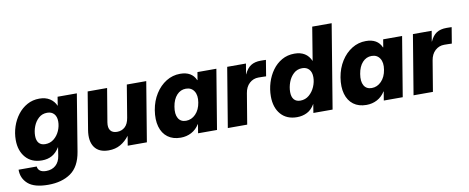

<svg xmlns="http://www.w3.org/2000/svg" viewBox="-75 -1079 4005 1639"><g transform="rotate(-10 1927.0 -259.0)"><path d="M231.4 210.9Q109.9 210.9 55.7 162.6Q1.5 114.3 2.4 40H159.7Q161.6 64 180.2 77.9Q198.7 91.8 233.4 91.8Q283.7 91.8 316.2 63Q348.6 34.2 356.4 -17.6L367.7 -91.3H367.2Q338.9 -45.4 301.5 -24.4Q264.2 -3.4 214.4 -3.4Q124 -3.4 73.2 -61.8Q22.5 -120.1 22.5 -213.4Q22.5 -272.5 41 -328.6Q59.6 -384.8 93.8 -429.4Q127.9 -474.1 175.5 -500.5Q223.1 -526.9 281.7 -526.9Q335 -526.9 371.6 -503.4Q408.2 -480 425.8 -439.5H426.3L438.5 -515.6H605.5L524.4 -22.5Q503.4 103.5 426.3 157.2Q349.1 210.9 231.4 210.9ZM265.6 -135.3Q308.6 -135.3 340.6 -161.1Q372.6 -187 389.9 -226.6Q407.2 -266.1 407.2 -307.1Q407.2 -349.1 385.7 -372.8Q364.3 -396.5 326.7 -396.5Q283.2 -396.5 252.9 -369.4Q222.7 -342.3 207 -301.8Q191.4 -261.2 191.4 -219.7Q191.4 -179.2 210.4 -157.2Q229.5 -135.3 265.6 -135.3Z M789.6 11.2Q705.1 11.2 667.5 -42.5Q629.9 -96.2 645.5 -191.4L699.2 -515.6H867.7L819.3 -226.6Q812 -180.7 829.8 -156.5Q847.7 -132.3 887.7 -132.3Q927.7 -132.3 955.6 -157.5Q983.4 -182.6 992.2 -235.4L1038.6 -515.6H1207L1121.6 0H955.6L969.2 -83.5Q936 -39.1 891.8 -13.9Q847.7 11.2 789.6 11.2Z M1414.1 11.2Q1346.7 11.2 1302 -22.2Q1257.3 -55.7 1240 -116.5Q1222.7 -177.2 1235.8 -258.8Q1249 -337.4 1287.4 -397.9Q1325.7 -458.5 1381.1 -492.7Q1436.5 -526.9 1502 -526.9Q1603.5 -526.9 1637.2 -448.2H1639.6L1650.9 -515.6H1814.9L1729.5 0H1565.4L1578.1 -76.7H1576.2Q1549.3 -33.7 1507.3 -11.2Q1465.3 11.2 1414.1 11.2ZM1483.4 -123Q1531.2 -123 1567.1 -159.9Q1603 -196.8 1612.8 -258.8Q1623 -319.8 1599.4 -356.4Q1575.7 -393.1 1528.3 -393.1Q1481.9 -393.1 1449.2 -357.4Q1416.5 -321.8 1406.2 -258.8Q1395.5 -195.3 1416.3 -159.2Q1437 -123 1483.4 -123Z M1823.2 0 1908.7 -515.6H2071.3L2056.2 -424.8H2057.6Q2079.6 -474.1 2113.3 -495.8Q2147 -517.6 2199.2 -517.6Q2212.4 -517.6 2223.4 -517.3Q2234.4 -517.1 2244.6 -516.6L2221.7 -377.9Q2212.9 -378.4 2193.4 -378.9Q2173.8 -379.4 2155.3 -379.4Q2110.4 -379.4 2077.1 -349.1Q2043.9 -318.8 2035.2 -264.2L1991.2 0Z M2422.9 11.2Q2333 11.2 2282.5 -46.6Q2231.9 -104.5 2231.9 -202.1Q2231.9 -262.7 2249.8 -320.6Q2267.6 -378.4 2301.3 -425Q2335 -471.7 2383.3 -499.3Q2431.6 -526.9 2492.7 -526.9Q2597.7 -526.9 2635.3 -438.5H2635.7L2683.1 -727.5H2851.6L2731.4 0H2564.9L2577.1 -75.7H2576.7Q2549.8 -28.8 2510 -8.8Q2470.2 11.2 2422.9 11.2ZM2474.6 -123Q2518.1 -123 2550.3 -150.4Q2582.5 -177.7 2600.1 -218.8Q2617.7 -259.8 2617.7 -301.3Q2617.7 -344.7 2595.9 -368.9Q2574.2 -393.1 2536.6 -393.1Q2492.7 -393.1 2462.2 -365Q2431.6 -336.9 2416 -294.7Q2400.4 -252.4 2400.4 -210Q2400.4 -168 2419.4 -145.5Q2438.5 -123 2474.6 -123Z M3023.9 11.2Q2956.5 11.2 2911.9 -22.2Q2867.2 -55.7 2849.9 -116.5Q2832.5 -177.2 2845.7 -258.8Q2858.9 -337.4 2897.2 -397.9Q2935.5 -458.5 2991 -492.7Q3046.4 -526.9 3111.8 -526.9Q3213.4 -526.9 3247.1 -448.2H3249.5L3260.7 -515.6H3424.8L3339.4 0H3175.3L3188 -76.7H3186Q3159.2 -33.7 3117.2 -11.2Q3075.2 11.2 3023.9 11.2ZM3093.3 -123Q3141.1 -123 3177 -159.9Q3212.9 -196.8 3222.7 -258.8Q3232.9 -319.8 3209.2 -356.4Q3185.5 -393.1 3138.2 -393.1Q3091.8 -393.1 3059.1 -357.4Q3026.4 -321.8 3016.1 -258.8Q3005.4 -195.3 3026.1 -159.2Q3046.9 -123 3093.3 -123Z M3433.1 0 3518.6 -515.6H3681.2L3666 -424.8H3667.5Q3689.5 -474.1 3723.1 -495.8Q3756.8 -517.6 3809.1 -517.6Q3822.3 -517.6 3833.3 -517.3Q3844.2 -517.1 3854.5 -516.6L3831.5 -377.9Q3822.8 -378.4 3803.2 -378.9Q3783.7 -379.4 3765.1 -379.4Q3720.2 -379.4 3687 -349.1Q3653.8 -318.8 3645 -264.2L3601.1 0Z"/></g></svg>

Font: Inter Display ExtraBold
Style: Italic
Weight: 800
Italic angle: -9.39999°
Designer: Rasmus Andersson
Foundry: rsms
Version: Version 4.000;git-a52131595